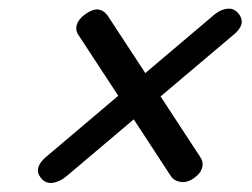

<svg xmlns="http://www.w3.org/2000/svg" viewBox="-20 -560 578 440"><path d="M74 -152Q54 -176.5 91 -205L251 -340.5L161 -478Q152 -490 156 -503.2Q160 -516.5 175.5 -527.5Q207 -550.5 226.5 -524.5L313 -392.5L473 -528Q488.5 -539.5 502.5 -540.2Q516.5 -541 526.5 -529Q546.5 -504.5 513 -478.5L348 -339L438 -201.5Q446.5 -190 443.5 -176.8Q440.5 -163.5 425.5 -152.5Q409.5 -141 394.5 -143Q379.5 -145 371.5 -156.5L286.5 -286.5L131 -155Q114 -142 99 -140.8Q84 -139.5 74 -152Z"/></svg>

Font: Fraunces 9pt Soft SemiBold
Style: Italic
Weight: 600
Italic angle: -16°
Version: Version 1.000;[b76b70a41]